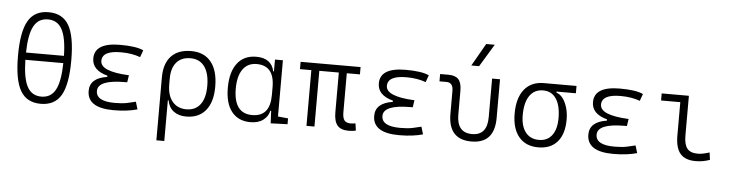

<svg xmlns="http://www.w3.org/2000/svg" viewBox="-55 -1070 5969 1570"><g transform="rotate(5 2929.5 -285.0)"><path d="M293 9.8Q178.2 9.8 126.2 -79.3Q74.2 -168.5 74.2 -366.2Q74.2 -564 126.2 -653.1Q178.2 -742.2 293 -742.2Q408.2 -742.2 460 -653.1Q511.7 -564 511.7 -366.2Q511.7 -168.5 460 -79.3Q408.2 9.8 293 9.8ZM293 -49.3Q371.6 -49.3 408.7 -117.9Q445.8 -186.5 448.7 -337.9H137.2Q140.1 -186.5 177.2 -117.9Q214.4 -49.3 293 -49.3ZM137.2 -397.5H448.7Q445.8 -547.4 408.4 -615.2Q371.1 -683.1 293 -683.1Q214.8 -683.1 177.5 -615.2Q140.1 -547.4 137.2 -397.5Z M891.6 9.8Q674.8 9.8 674.8 -130.4Q674.8 -235.4 816.4 -256.8V-267.1Q689.5 -300.8 689.5 -397.9Q689.5 -527.3 899.4 -527.3Q1032.2 -527.3 1090.8 -499L1069.8 -441.4Q1001.5 -467.3 910.2 -467.3Q756.8 -467.3 756.8 -383.3Q756.8 -296.4 991.7 -285.6L982.9 -227.1H965.8Q742.2 -227.1 742.2 -135.3Q742.2 -50.3 895.5 -50.3Q956.1 -50.3 996.1 -58.6Q1036.1 -66.9 1067.4 -75.2L1085.9 -13.7Q1048.3 -2.9 999.3 3.4Q950.2 9.8 891.6 9.8Z M1486.8 9.8Q1425.8 9.8 1385 -20Q1344.2 -49.8 1332.5 -109.9H1326.7V224.6H1261.7V-292Q1261.7 -405.8 1318.8 -466.6Q1376 -527.3 1482.4 -527.3Q1588.9 -527.3 1646 -456.5Q1703.1 -385.7 1703.1 -253.9Q1703.1 -127.4 1646.7 -58.8Q1590.3 9.8 1486.8 9.8ZM1326.7 -240.7Q1326.7 -149.4 1368.9 -99.4Q1411.1 -49.3 1483.4 -49.3Q1557.6 -49.3 1597.7 -102.3Q1637.7 -155.3 1637.7 -253.9Q1637.7 -357.4 1597.4 -412.8Q1557.1 -468.3 1482.4 -468.3Q1407.7 -468.3 1367.2 -421.4Q1326.7 -374.5 1326.7 -287.6Z M2014.2 9.8Q1915 9.8 1860.6 -58.3Q1806.2 -126.5 1806.2 -253.9Q1806.2 -384.3 1861.1 -455.8Q1916 -527.3 2016.6 -527.3Q2081.5 -527.3 2118.2 -498.8Q2154.8 -470.2 2164.1 -420.4H2170.4V-517.6H2235.4V-56.2L2318.8 -47.9V0L2180.7 4.9L2175.8 -97.2H2168.5Q2160.6 -52.7 2120.4 -21.5Q2080.1 9.8 2014.2 9.8ZM2170.4 -226.1V-291.5Q2170.4 -468.3 2024.9 -468.3Q1951.2 -468.3 1911.4 -412.1Q1871.6 -356 1871.6 -253.9Q1871.6 -49.3 2023.9 -49.3Q2170.4 -49.3 2170.4 -226.1Z M2819.8 9.8Q2756.3 9.8 2728 -23.9Q2699.7 -57.6 2699.7 -131.8V-457.5H2539.6V0H2474.1V-457.5H2380.9V-517.6H2873V-457.5H2765.1V-136.7Q2765.1 -91.8 2780.3 -71.5Q2795.4 -51.3 2832.5 -51.3Q2839.4 -51.3 2848.6 -52.2Q2857.9 -53.2 2871.6 -55.2L2879.9 3.4Q2864.7 6.8 2851.3 8.3Q2837.9 9.8 2819.8 9.8Z M3235.4 9.8Q3018.6 9.8 3018.6 -130.4Q3018.6 -235.4 3160.2 -256.8V-267.1Q3033.2 -300.8 3033.2 -397.9Q3033.2 -527.3 3243.2 -527.3Q3376 -527.3 3434.6 -499L3413.6 -441.4Q3345.2 -467.3 3253.9 -467.3Q3100.6 -467.3 3100.6 -383.3Q3100.6 -296.4 3335.4 -285.6L3326.7 -227.1H3309.6Q3085.9 -227.1 3085.9 -135.3Q3085.9 -50.3 3239.3 -50.3Q3299.8 -50.3 3339.8 -58.6Q3379.9 -66.9 3411.1 -75.2L3429.7 -13.7Q3392.1 -2.9 3343 3.4Q3293.9 9.8 3235.4 9.8Z M3828.1 9.8Q3638.2 9.8 3638.2 -200.2V-389.2Q3638.2 -457.5 3583.5 -457.5H3525.9V-517.6H3595.2Q3651.9 -517.6 3677.5 -488.8Q3703.1 -460 3703.1 -397V-200.2Q3703.1 -51.3 3828.1 -51.3Q3952.6 -51.3 3952.6 -200.2V-517.6H4017.6V-200.2Q4017.6 9.8 3828.1 9.8ZM3773.9 -609.4 3879.9 -794.9H3950.2L3837.9 -609.4Z M4377.4 9.8Q4273.9 9.8 4217.5 -57.9Q4161.1 -125.5 4161.1 -249Q4161.1 -377.4 4217.8 -447.5Q4274.4 -517.6 4377.4 -517.6H4645.5V-457.5H4486.8V-448.7Q4516.1 -440.4 4539.1 -410.4Q4562 -380.4 4575.4 -335.2Q4588.9 -290 4588.9 -235.8Q4588.9 -118.2 4533.7 -54.2Q4478.5 9.8 4377.4 9.8ZM4377.4 -51.3Q4446.3 -51.3 4484.1 -101.3Q4522 -151.4 4522 -242.7Q4522 -345.7 4484.4 -401.6Q4446.8 -457.5 4377.4 -457.5Q4305.7 -457.5 4266.8 -401.6Q4228 -345.7 4228 -242.7Q4228 -151.4 4267.3 -101.3Q4306.6 -51.3 4377.4 -51.3Z M4993.2 9.8Q4776.4 9.8 4776.4 -130.4Q4776.4 -235.4 4918 -256.8V-267.1Q4791 -300.8 4791 -397.9Q4791 -527.3 5001 -527.3Q5133.8 -527.3 5192.4 -499L5171.4 -441.4Q5103 -467.3 5011.7 -467.3Q4858.4 -467.3 4858.4 -383.3Q4858.4 -296.4 5093.3 -285.6L5084.5 -227.1H5067.4Q4843.8 -227.1 4843.8 -135.3Q4843.8 -50.3 4997.1 -50.3Q5057.6 -50.3 5097.7 -58.6Q5137.7 -66.9 5168.9 -75.2L5187.5 -13.7Q5149.9 -2.9 5100.8 3.4Q5051.8 9.8 4993.2 9.8Z M5669.4 9.8Q5582.5 9.8 5542.5 -37.4Q5502.4 -84.5 5502.4 -185.5V-459.5H5344.7V-517.6H5567.9V-190.4Q5567.9 -119.1 5593.8 -85.7Q5619.6 -52.2 5682.1 -52.2Q5719.7 -52.2 5776.9 -70.8L5785.2 -10.7Q5729 9.8 5669.4 9.8Z"/></g></svg>

Font: CaskaydiaMono NF Light
Style: Regular
Weight: 300
Designer: Aaron Bell
Foundry: Saja Typeworks
Version: Version 2111.001; ttfautohint (v1.8.4);Nerd Fonts 3.1.1